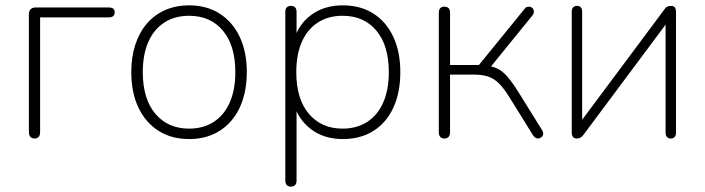

<svg xmlns="http://www.w3.org/2000/svg" viewBox="-20 -512 2636 718"><path d="M109 6Q99 6 93.5 -0.5Q88 -7 88 -19V-459Q88 -471 94.5 -477.5Q101 -484 113 -484H387Q398 -484 403.5 -479.5Q409 -475 409 -466Q409 -457 403.5 -452Q398 -447 387 -447H130V-19Q130 6 109 6Z M687 8Q621 8 572.5 -23Q524 -54 497.5 -110Q471 -166 471 -242Q471 -299 486 -345Q501 -391 529.5 -424Q558 -457 598 -474.5Q638 -492 687 -492Q753 -492 801.5 -461Q850 -430 876.5 -374Q903 -318 903 -242Q903 -185 888 -139Q873 -93 844.5 -60Q816 -27 776.5 -9.5Q737 8 687 8ZM687 -31Q740 -31 779 -56Q818 -81 839 -128.5Q860 -176 860 -242Q860 -342 813.5 -397.5Q767 -453 687 -453Q634 -453 595 -428Q556 -403 535 -356Q514 -309 514 -242Q514 -142 561 -86.5Q608 -31 687 -31Z M1068 186Q1058 186 1052.5 180Q1047 174 1047 164V-468Q1047 -479 1052.5 -484.5Q1058 -490 1068 -490Q1078 -490 1083.5 -484.5Q1089 -479 1089 -468V-358H1078Q1095 -420 1143.5 -456Q1192 -492 1262 -492Q1328 -492 1376 -461.5Q1424 -431 1450.5 -375Q1477 -319 1477 -242Q1477 -166 1451 -109.5Q1425 -53 1376.5 -22.5Q1328 8 1262 8Q1192 8 1143.5 -28.5Q1095 -65 1078 -126H1089V164Q1089 174 1083.5 180Q1078 186 1068 186ZM1261 -31Q1314 -31 1353 -56Q1392 -81 1413 -128.5Q1434 -176 1434 -242Q1434 -342 1387.5 -397.5Q1341 -453 1261 -453Q1208 -453 1169 -428Q1130 -403 1109 -356Q1088 -309 1088 -242Q1088 -142 1135 -86.5Q1182 -31 1261 -31Z M1642 6Q1632 6 1626.5 0Q1621 -6 1621 -16V-465Q1621 -476 1626.5 -481.5Q1632 -487 1642 -487Q1652 -487 1657.5 -481.5Q1663 -476 1663 -465V-269H1771L1941 -478Q1946 -485 1952.5 -486.5Q1959 -488 1964.5 -486Q1970 -484 1973.5 -479Q1977 -474 1976.5 -467Q1976 -460 1970 -453L1810 -256L1791 -268Q1820 -265 1840 -255.5Q1860 -246 1879.5 -223Q1899 -200 1926 -156L2008 -24Q2012 -17 2011.5 -11Q2011 -5 2006.5 -0.5Q2002 4 1996.5 5.5Q1991 7 1985 4.5Q1979 2 1974 -5L1884 -150Q1864 -182 1846 -200Q1828 -218 1806 -225.5Q1784 -233 1751 -233H1663V-16Q1663 -6 1657.5 0Q1652 6 1642 6Z M2137 6Q2132 6 2127.5 4Q2123 2 2120.5 -3.5Q2118 -9 2118 -17V-468Q2118 -479 2123.5 -484.5Q2129 -490 2138 -490Q2147 -490 2152 -484.5Q2157 -479 2157 -468V-32H2133L2464 -476Q2469 -484 2475 -487Q2481 -490 2489 -490Q2495 -490 2499 -488Q2503 -486 2505.5 -481Q2508 -476 2508 -467V-16Q2508 -6 2503 0Q2498 6 2489 6Q2479 6 2474 0Q2469 -6 2469 -16V-452H2493L2162 -8Q2157 -1 2151 2.5Q2145 6 2137 6Z"/></svg>

Font: Nunito ExtraLight
Style: Regular
Weight: 200
Designer: Vernon Adams
Foundry: Vernon Adams
Version: Version 3.602;April 4, 2023;FontCreator 14.0.0.2856 64-bit